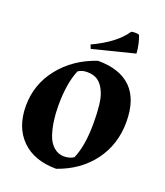

<svg xmlns="http://www.w3.org/2000/svg" viewBox="-162 -1005 972 1129"><g transform="rotate(20 324.0 -440.5)"><path d="M338 -666Q476 -666 547 -595.5Q618 -525 618 -384.5Q618 -244 540 -138.5Q462 -33 324 15Q186 15 108 -62Q30 -139 30 -273Q30 -407 113.5 -512.5Q197 -618 338 -666ZM356 -571Q333 -582 301 -582Q269 -582 246 -566Q209 -480 209 -339Q209 -239 234 -162Q248 -119 276.5 -94Q305 -69 341 -69Q377 -69 402 -86Q439 -171 439 -310Q439 -442 418 -494Q395 -553 356 -571ZM463 -893Q472 -896 488 -896Q504 -896 511 -893Q520 -877 527.5 -843Q535 -809 536 -783L274 -717L264 -741Q407 -808 463 -893Z"/></g></svg>

Font: Almendra
Style: Bold
Weight: 700
Designer: Ana Sanfelippo
Foundry: Ana Sanfelippo
Version: Version 1.004